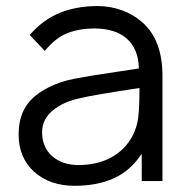

<svg xmlns="http://www.w3.org/2000/svg" viewBox="-20 -598 619 634"><path d="M448 0V-90.5Q411.5 -34.5 356.5 -9.5Q301.5 15.5 226 15.5Q145 15.5 93 -30.5Q41.5 -77 41.5 -154Q41.5 -208.5 65 -246Q88.5 -283.5 140.5 -309.5Q177.5 -328.5 225.5 -338Q274 -347.5 363.5 -360.5L438.5 -372Q438 -405 427.5 -429.8Q417 -454.5 398 -471Q379 -487.5 352.2 -495.8Q325.5 -504 292.5 -504Q241.5 -504 202.5 -488.5Q162.5 -472.5 128 -430L78 -482.5Q121.5 -532.5 176.8 -555.2Q232 -578 302 -578Q344 -578 382.2 -564.2Q420.5 -550.5 449 -525Q516.5 -467 516.5 -347V0ZM440.5 -307.5Q362 -295.5 313.5 -287.2Q265 -279 246 -274Q190 -263 154 -233Q119 -204 119 -161.5Q119 -112.5 152 -82.5Q186 -53 238.5 -53Q300.5 -53 346.2 -77.5Q392 -102 417.5 -149Q433 -179 436.5 -211Q438.5 -227.5 439.5 -251.5Q440.5 -275.5 440.5 -307.5Z"/></svg>

Font: Russisch Sans
Style: Regular
Weight: 400
Designer: Michael Sharanda (font) & Cristiano Sobral (main changes)
Foundry: Michael Sharanda
Version: Version 2.00;October 25, 2020;FontCreator 13.0.0.2681 64-bit